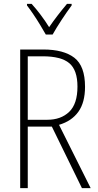

<svg xmlns="http://www.w3.org/2000/svg" viewBox="-20 -969 507 989"><path d="M203 -714Q308 -714 363 -671.5Q418 -629 418 -522Q418 -441 383.5 -393Q349 -345 284 -326L447 0H402L247 -317H123V0H84V-714ZM200 -679H123V-352H223Q294 -352 336.5 -393Q379 -434 379 -523Q379 -608 337 -643.5Q295 -679 200 -679ZM216 -791Q203 -814 186 -842Q169 -870 151 -896.5Q133 -923 119 -941V-949H143Q165 -925 189.5 -892.5Q214 -860 233 -829Q255 -861 277 -889.5Q299 -918 325 -949H349V-941Q326 -910 298 -867.5Q270 -825 251 -791Z"/></svg>

Font: Noto Sans Lao UI Cond ExtLt
Style: Regular
Weight: 200
Width: 3
Designer: Monotype Design Team
Foundry: Monotype Imaging Inc.
Version: Version 2.000; ttfautohint (v1.8.4.7-5d5b)